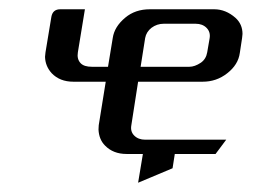

<svg xmlns="http://www.w3.org/2000/svg" viewBox="-20 -332 546 414"><path d="M77.1 -209.5Q77.1 -211.4 78.1 -219.2L90.8 -295.9Q93.8 -312 109.9 -312H163.1L147.9 -219.2Q145.5 -204.6 153.8 -195.8Q161.1 -188 178.2 -188H212.9L223.1 -250Q226.6 -274.4 250 -293.9Q271.5 -312 303.2 -312H441.9Q466.8 -312 487.8 -293.5Q502.9 -279.8 502.9 -258.8Q502.9 -257.8 502 -250L497.1 -217.8Q493.7 -192.4 469.7 -173.8Q446.8 -155.8 417 -155.8H277.8L263.2 -62Q260.7 -48.3 269.5 -39.6Q278.3 -30.8 293 -30.8H467.8L444.8 0H356.9L352.1 30.8L277.8 62L288.1 0H252.9Q224.1 0 206.5 -18.1Q193.4 -31.2 192.4 -52.7Q192.4 -58.1 192.9 -62L208 -155.8H138.2Q108.9 -155.8 91.3 -174.3Q77.6 -189.5 77.1 -209.5ZM283.2 -188H388.2Q399.9 -188 413.1 -196.8Q424.3 -204.6 426.8 -219.2L432.1 -250Q434.1 -263.2 425.3 -272Q416.5 -280.8 401.9 -280.8H333Q318.4 -280.8 306.6 -272Q295.4 -263.2 293 -250Z"/></svg>

Font: Hhenum
Style: Italic
Weight: 400
Designer: T. Christopher White
Version: Version 1.0